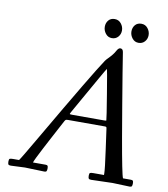

<svg xmlns="http://www.w3.org/2000/svg" viewBox="-91 -911 870 993"><g transform="rotate(10 344.0 -414.0)"><path d="M572.8 -734.1Q552.5 -734.1 539.7 -750.4Q526.9 -766.6 526.9 -786.4Q526.9 -806.2 538.6 -820.1Q550.3 -834 571.3 -834Q592.3 -834 605.1 -817.7Q617.9 -801.5 617.9 -782Q617.9 -762.5 605.5 -748.3Q593 -734.1 572.8 -734.1ZM432.9 -734.1Q412.6 -734.1 399.8 -750.4Q387 -766.6 387 -786.4Q387 -806.2 398.7 -820.1Q410.4 -834 431.4 -834Q452.4 -834 465.2 -817.7Q478 -801.5 478 -782Q478 -762.5 465.6 -748.3Q453.1 -734.1 432.9 -734.1ZM106.9 2.9 33 6.1Q22.7 6.1 19.9 2.2Q17.1 -1.7 17.1 -13.3Q17.1 -24.9 21.1 -27.5Q25.1 -30 38.1 -30H70.1Q77.9 -39.3 147.5 -159.2Q369.9 -541.3 418 -612.1Q423.1 -619.6 432.6 -628.9Q456.8 -653.3 466.3 -671.6Q475.8 -689.9 486.1 -689.9Q499.8 -689.9 502.2 -671.8Q504.6 -653.6 519.3 -564.8Q533.9 -476.1 546.5 -401.1Q559.1 -326.2 574.2 -238.3Q607.4 -47.9 616 -30H657Q665.5 -30 668.2 -26.6Q670.9 -23.2 670.9 -12.7Q670.9 -2.2 668.2 2Q665.5 6.1 657 6.1L566.9 2.9L455.1 6.1Q444.8 6.1 441.9 2.1Q439 -2 439 -13.4Q439 -24.9 443 -27.5Q447 -30 460 -30H516.1V-38.1Q516.1 -61.5 502.4 -158.1Q488.8 -254.6 487.7 -264Q486.6 -273.4 485.1 -275.8Q483.6 -278.1 477.1 -278.1H283.9Q274.9 -278.1 272 -276.2Q269 -274.4 265.9 -268.6Q262.7 -262.7 243.7 -227.1Q224.6 -191.4 212.3 -168.1Q200 -144.8 182.6 -111.8Q147 -43.7 143.1 -30H209Q217.5 -30 220.2 -26.6Q222.9 -23.2 222.9 -12.7Q222.9 -2.2 220.2 2Q217.5 6.1 209 6.1ZM302 -308.1H469Q479 -308.1 479 -310.1Q479 -320.3 458.1 -446.7Q437.3 -573 435.9 -573Q434.6 -573 403.4 -518.1Q372.3 -463.1 335.7 -398.6Q299.1 -334 293.1 -323.2Q287.1 -312.5 287.1 -310.3Q287.1 -308.1 302 -308.1Z"/></g></svg>

Font: Fanwood Text
Style: Italic
Weight: 400
Italic angle: -9°
Version: Version 1.101